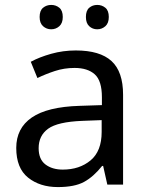

<svg xmlns="http://www.w3.org/2000/svg" viewBox="-20 -750 601 780"><path d="M288 -545Q386 -545 433 -502Q480 -459 480 -365V0H416L399 -76H395Q360 -32 321.5 -11Q283 10 215 10Q142 10 94 -28.5Q46 -67 46 -149Q46 -229 109 -272.5Q172 -316 303 -320L394 -323V-355Q394 -422 365 -448Q336 -474 283 -474Q241 -474 203 -461.5Q165 -449 132 -433L105 -499Q140 -518 188 -531.5Q236 -545 288 -545ZM314 -259Q214 -255 175.5 -227Q137 -199 137 -148Q137 -103 164.5 -82Q192 -61 235 -61Q303 -61 348 -98.5Q393 -136 393 -214V-262ZM141 -681Q141 -707 155 -718.5Q169 -730 188 -730Q207 -730 221 -718.5Q235 -707 235 -681Q235 -656 221 -643.5Q207 -631 188 -631Q169 -631 155 -643.5Q141 -656 141 -681ZM329 -681Q329 -707 342.5 -718.5Q356 -730 375 -730Q394 -730 408 -718.5Q422 -707 422 -681Q422 -656 408 -643.5Q394 -631 375 -631Q356 -631 342.5 -643.5Q329 -656 329 -681Z"/></svg>

Font: Noto Sans Marchen
Style: Regular
Weight: 400
Designer: Monotype Design Team
Foundry: Monotype Imaging Inc.
Version: Version 2.003; ttfautohint (v1.8.4.7-5d5b)